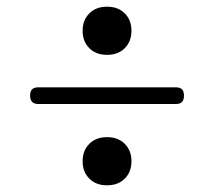

<svg xmlns="http://www.w3.org/2000/svg" viewBox="-20 -620 640 574"><path d="M505 -309H95Q82 -309 76 -315.5Q70 -322 70 -334Q70 -347 76 -353Q82 -359 95 -359H505Q518 -359 524 -353Q530 -347 530 -334Q530 -321 524 -315Q518 -309 505 -309ZM300 -456Q267 -456 247 -476Q227 -496 227 -528Q227 -560 247 -580Q267 -600 300 -600Q333 -600 353 -580Q373 -560 373 -528Q373 -496 353 -476Q333 -456 300 -456ZM300 -66Q267 -66 247 -86Q227 -106 227 -138Q227 -170 247 -190Q267 -210 300 -210Q333 -210 353 -190Q373 -170 373 -138Q373 -106 353 -86Q333 -66 300 -66Z"/></svg>

Font: Maple Mono NL Thin
Style: Regular
Weight: 250
Monospace: yes
Designer: subframe7536
Version: Version 7.000